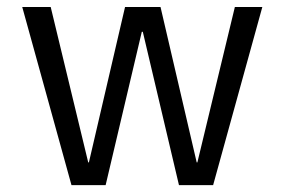

<svg xmlns="http://www.w3.org/2000/svg" viewBox="-20 -540 829 560"><path d="M127.9 -519.5 237.3 -66.4H239.3L344.7 -519.5H448.2L553.7 -66.4H555.7L665 -519.5H745.1L601.6 0H502L396.5 -447.3H393.6L288.1 0H188.5L44.9 -519.5Z"/></svg>

Font: Mgen+ 1c regular
Style: Regular
Weight: 400
Designer: [Source Han Sans]
Ryoko NISHIZUKA  (kana & ideographs); Paul D. Hunt (Latin, Greek & Cyrillic); Wenlong ZHANG  (bopomofo
Version: Version 1.059.20150602